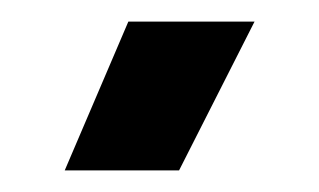

<svg xmlns="http://www.w3.org/2000/svg" viewBox="-20 -749 296 178"><path d="M40 -591 99 -729H216L146 -591Z"/></svg>

Font: Hubot Sans Condensed SemiBold
Style: Regular
Weight: 600
Width: 3
Designer: Deni Anggara
Foundry: GitHub, Inc., Subsidiary of Microsoft Corporation
Version: Version 2.000